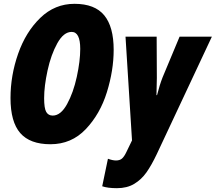

<svg xmlns="http://www.w3.org/2000/svg" viewBox="-20 -745 1129 1005"><path d="M35 -232Q35 -350 75 -464Q115 -578 191 -651.5Q267 -725 370 -725Q476 -725 525.5 -665Q575 -605 575 -484Q575 -377 539.5 -262.5Q504 -148 429 -69Q354 10 244 10Q137 10 86 -48.5Q35 -107 35 -232ZM400 -489Q400 -578 355 -578Q313 -578 280 -518.5Q247 -459 229 -376.5Q211 -294 211 -231Q211 -178 222 -159Q233 -140 256 -140Q298 -140 331 -200Q364 -260 382 -343Q400 -426 400 -489ZM515 230 545 86Q570 95 587 95Q607 95 618.5 85Q630 75 641 52L671 -10L637 -553H800L801 -337Q801 -305 799 -247H802Q815 -299 831 -340L920 -553H1089L801 61Q773 120 746.5 157.5Q720 195 682.5 217.5Q645 240 592 240Q544 240 515 230Z"/></svg>

Font: Noto Sans UI CondBlack
Style: Italic
Weight: 900
Width: 3
Italic angle: -12°
Designer: Monotype Design Team
Foundry: Monotype Imaging Inc.
Version: Version 1.001